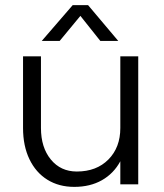

<svg xmlns="http://www.w3.org/2000/svg" viewBox="-20 -720 640 750"><path d="M280 -50Q357 -50 403.5 -97Q450 -144 450 -220V-500H520V0H450V-90Q424 -42 378 -16Q332 10 270 10Q210 10 165 -18Q120 -46 95 -98Q70 -150 70 -220V-500H140V-220Q140 -144 178.5 -97Q217 -50 280 -50ZM442 -560H372L294 -658L213 -560H143L264 -700H324Z"/></svg>

Font: Goli Light
Style: Regular
Weight: 300
Designer: jaikishan Patel
Foundry: MagicType
Version: Version 1.000